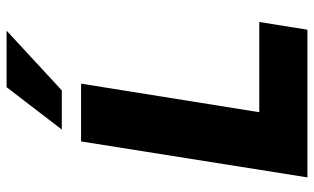

<svg xmlns="http://www.w3.org/2000/svg" viewBox="-210 -768 977 598"><g transform="rotate(-90 279.0 -468.5)"><path d="M26 0 138 -705H318L229 -150H510L486 0ZM175 -765 307 -937H483L297 -765Z"/></g></svg>

Font: Nunito Sans 10pt SemiCondensed Black
Style: Italic
Weight: 900
Width: 4
Italic angle: -9°
Designer: Vernon Adams
Foundry: Vernon Adams
Version: Version 3.101;gftools[0.9.27]